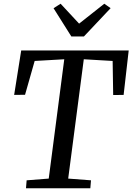

<svg xmlns="http://www.w3.org/2000/svg" viewBox="-20 -1015 714 1035"><path d="M120.1 0 123.6 -43 242.7 -52.3 326.4 -695.5 166.9 -686.4 115 -504.1 56.3 -503.4 94.3 -743H673.8L646.4 -503.4L590.1 -502.7L587.2 -686.4L431.7 -695.5L347.6 -52.3L470.5 -43L466.9 0ZM364.6 -818.4 268.7 -970.7 306.7 -994.9Q331.7 -968 356.6 -941.2Q381.5 -914.5 406.4 -887.6Q440.3 -914.5 474.3 -941.2Q508.4 -968 542.2 -994.9L576.3 -971L432.3 -818.4Z"/></svg>

Font: Merriweather Light
Style: Italic
Weight: 300
Italic angle: -7.8°
Designer: Eben Sorkin
Foundry: Eben Sorkin
Version: Version 2.101